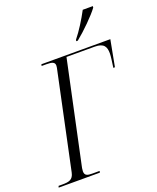

<svg xmlns="http://www.w3.org/2000/svg" viewBox="-185 -1028 917 1125"><g transform="rotate(-20 273.0 -465.5)"><path d="M374 -780 372 -771H382C433 -812 504 -882 533 -922L534 -931H471C444 -880 408 -822 374 -780ZM-18 0H239L241 -10H195C166 -10 148 -14 148 -41C148 -46 149 -53 150 -61L287 -704H463C521 -704 533 -677 533 -637C533 -618 528 -586 523 -550H533L564 -714H134L132 -704H162C196 -704 214 -699 214 -677C214 -670 212 -659 209 -647L84 -57C75 -15 50 -10 10 -10H-15Z"/></g></svg>

Font: Noto Serif Display SemiCondensed Light
Style: Italic
Weight: 300
Width: 4
Italic angle: -12°
Designer: Monotype Design Team
Foundry: Monotype Imaging Inc.
Version: Version 2.009